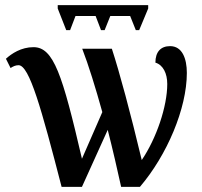

<svg xmlns="http://www.w3.org/2000/svg" viewBox="-20 -725 783 745"><path d="M237 -608H252L273 -663H351L372 -608H386L408 -663H485L507 -608H520L555 -692V-705H204V-692ZM219 0H298L398 -221C417 -147 436 -64 450 0H523C628 -123 705 -304 705 -442C705 -498 687 -546 640 -546C604 -546 583 -524 583 -482C613 -473 629 -440 629 -399C629 -312 587 -188 530 -104C486 -288 444 -444 414 -536H299C323 -474 351 -384 377 -290L298 -109C222 -436 188 -542 110 -542C62 -542 25 -517 3 -497L21 -461C30 -467 40 -472 52 -472C94 -472 141 -302 219 0Z"/></svg>

Font: Noto Serif Condensed Semi
Style: Regular
Weight: 600
Width: 3
Designer: Monotype Design Team
Foundry: Monotype Imaging Inc.
Version: Version 1.002